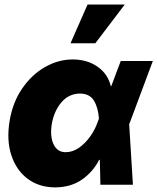

<svg xmlns="http://www.w3.org/2000/svg" viewBox="-20 -815 694 847"><path d="M222.7 11.7Q151.9 11.2 101.8 -26.4Q51.8 -64 30 -130.4Q8.3 -196.8 22.5 -282.2Q36.1 -363.8 77.9 -424.6Q119.6 -485.4 178.2 -519Q236.8 -552.7 300.8 -552.7Q364.7 -552.7 410.6 -520.5Q456.5 -488.3 468.8 -434.6H470.7L512.7 -545.9H654.3L551.8 -271.5L549.8 -267.6L566.4 0H422.9L420.4 -109.9L417 -109.4Q390.6 -57.1 341.8 -22.9Q293 11.2 222.7 11.7ZM208 -265.6Q200.2 -211.4 216.8 -177.5Q233.4 -143.6 269.5 -143.6Q300.3 -143.6 328.4 -163.1Q356.4 -182.6 378.2 -213.4Q399.9 -244.1 411.1 -277.3L416.5 -291.5Q413.1 -340.3 394.3 -371.1Q375.5 -401.9 333 -402.3Q283.2 -401.9 250.5 -363Q217.8 -324.2 208 -265.6ZM291 -624 366.2 -794.9H530.3L400.4 -624Z"/></svg>

Font: Inter Tight Black
Style: Italic
Weight: 900
Italic angle: -9.39999°
Designer: Rasmus Andersson
Foundry: rsms
Version: Version 3.004; ttfautohint (v1.8.4.7-5d5b)